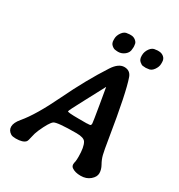

<svg xmlns="http://www.w3.org/2000/svg" viewBox="-203 -1030 1072 1151"><g transform="rotate(30 333.0 -454.0)"><path d="M344.2 -304.2H399.9L403.3 -304.7L413.6 -305.2Q417 -305.7 419.9 -305.7Q430.2 -305.7 430.2 -318.8V-321.8Q430.2 -329.6 411.6 -440.2Q393.1 -550.8 392.6 -550.8H391.6Q391.1 -550.8 381.1 -530.8Q371.1 -510.7 319.3 -414.6Q267.6 -318.4 267.6 -311.3Q267.6 -304.2 344.2 -304.2ZM349.1 -769.5H345.2L342.8 -770H338.9L330.6 -771Q319.3 -771 304.9 -783Q290.5 -794.9 290.5 -817.4V-827.6Q290.5 -849.1 306.4 -871.3Q322.3 -893.6 344.7 -893.6L355 -895H367.7Q385.3 -895 399.7 -883.1Q414.1 -871.1 414.1 -857.4Q415 -853.5 415 -851.6L416 -841.3L415.5 -839.4V-835L414.6 -826.7Q414.6 -803.2 394.3 -786.4Q374 -769.5 349.1 -769.5ZM608.9 -848.6V-836.4Q608.9 -815.4 593 -793.2Q577.1 -771 554.2 -771L542 -769.5H535.6L533.7 -770H529.3Q525.4 -771 518.8 -771Q512.2 -771 497.8 -783Q483.4 -794.9 483.4 -819.8V-823.7Q483.4 -848.6 499.5 -871.1Q515.6 -893.6 538.6 -893.6L548.8 -895H559.1Q579.1 -895 594 -882.6Q608.9 -870.1 608.9 -848.6ZM481.9 -672.4Q513.2 -585.4 560.5 -292Q572.8 -215.3 579.6 -188.2Q586.4 -161.1 601.3 -134.8Q616.2 -108.4 616.2 -83Q616.2 -57.6 590.3 -35.6Q564.5 -13.7 525.6 -13.7Q486.8 -13.7 464.4 -29.8Q453.1 -37.6 453.1 -52.7L454.1 -62.5L456.5 -72.8Q458.5 -85 458.5 -106.4Q458.5 -173.3 441.4 -201.7Q428.7 -222.7 377.9 -222.7Q244.1 -222.7 224.1 -208.5Q204.1 -194.3 171.4 -121.1Q160.2 -95.7 154.8 -67.9Q149.4 -40 143.6 -32.7Q126.5 -12.7 77.1 -12.7Q54.7 -12.7 43.9 -19Q18.1 -34.7 18.1 -61.8Q18.1 -88.9 47.4 -123.5Q111.3 -198.7 189.9 -362.5Q268.6 -526.4 353 -656.2Q388.2 -710 428.2 -710Q468.3 -710 481.9 -672.4Z"/></g></svg>

Font: Averia Libre
Style: Bold Italic
Weight: 700
Italic angle: -6.90001°
Version: Version 1.002